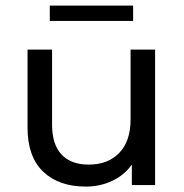

<svg xmlns="http://www.w3.org/2000/svg" viewBox="-20 -666 662 691"><path d="M538.2 -487.6H449.9V-235.5C449.9 -184 436.4 -144.1 409.4 -115.9C382.4 -87.7 345.6 -73.6 299 -73.6C256.7 -73.6 224.2 -85.7 201.5 -109.9C178.8 -134.2 167.4 -169.9 167.4 -217.1V-487.6H79.1V-207C79.1 -137.1 97.8 -84.2 135.2 -48.3C172.7 -12.4 223.9 5.5 288.9 5.5C323.2 5.5 355 -1.4 384.1 -15.2C413.2 -29 436.7 -48.5 454.5 -73.6V0H538.2ZM159.2 -645.8V-590.6H459.1V-645.8Z"/></svg>

Font: Montserrat Ace
Style: Regular
Weight: 500
Designer: Julieta Ulanovsky
Foundry: Julieta Ulanovsky
Version: Version 1